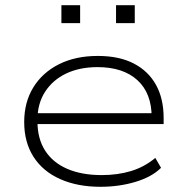

<svg xmlns="http://www.w3.org/2000/svg" viewBox="-20 -710 715 738"><path d="M366 8Q278 8 211.5 -21.5Q145 -51 109 -107Q73 -163 73 -241Q73 -317 108 -374Q143 -431 206.5 -463Q270 -495 356 -495Q438 -495 494 -466Q550 -437 579.5 -384Q609 -331 609 -256V-233H103V-275H587L563 -259Q563 -352 508 -402Q453 -452 355 -452Q286 -452 234.5 -427.5Q183 -403 153.5 -357.5Q124 -312 124 -250V-243Q124 -177 153.5 -131Q183 -85 238.5 -61Q294 -37 371 -37Q432 -37 483.5 -52.5Q535 -68 577 -103L599 -65Q564 -30 501 -11Q438 8 366 8ZM426 -621V-690H498V-621ZM216 -621V-690H288V-621Z"/></svg>

Font: Nunito Sans 10pt Expanded ExtraLight
Style: Regular
Weight: 250
Width: 7
Designer: Vernon Adams
Foundry: Vernon Adams
Version: Version 3.101;gftools[0.9.27]